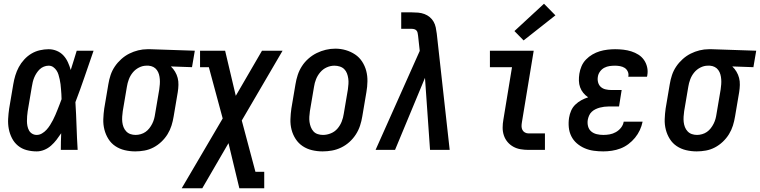

<svg xmlns="http://www.w3.org/2000/svg" viewBox="-20 -801 4061 1026"><path d="M176 8Q148 8 122 1Q96 -6 76 -22.5Q56 -39 44 -62.5Q32 -86 27 -112Q22 -138 23.5 -166Q25 -194 29 -221L51 -351Q55 -375 62 -398Q69 -421 80.5 -442.5Q92 -464 109.5 -483Q127 -502 148 -514.5Q169 -527 193 -532.5Q217 -538 240 -538Q263 -538 284 -529Q305 -520 319.5 -504Q334 -488 343 -468Q352 -448 358 -427Q366 -452 374 -478Q382 -504 390 -530H480Q456 -461 432.5 -392Q409 -323 383 -255Q387 -191 389 -127.5Q391 -64 395 0H305Q305 -22 305.5 -44.5Q306 -67 307 -89Q295 -71 282 -54Q269 -37 252.5 -22.5Q236 -8 216 0Q196 8 176 8ZM176 -80Q191 -80 204.5 -88Q218 -96 228.5 -107.5Q239 -119 247.5 -132.5Q256 -146 263 -159.5Q270 -173 276 -187Q282 -201 287.5 -215Q293 -229 298.5 -243Q304 -257 309 -271Q309 -285 308 -298Q307 -311 306 -324.5Q305 -338 303.5 -351Q302 -364 299 -377Q296 -390 292.5 -402Q289 -414 282 -424.5Q275 -435 264.5 -442.5Q254 -450 240 -450Q227 -450 214.5 -445Q202 -440 192.5 -431Q183 -422 175.5 -410.5Q168 -399 163 -387Q158 -375 155 -362.5Q152 -350 150 -337L128 -207Q126 -194 125 -180.5Q124 -167 124 -154Q124 -141 126.5 -128Q129 -115 135 -104Q141 -93 152 -86.5Q163 -80 176 -80Z M703 8Q674 8 646.5 1.5Q619 -5 596.5 -20Q574 -35 559.5 -58Q545 -81 538 -108Q531 -135 532 -164Q533 -193 537 -221L559 -351Q563 -376 571 -400Q579 -424 593.5 -445.5Q608 -467 628 -485Q648 -503 671 -514.5Q694 -526 718.5 -532Q743 -538 768 -538Q771 -538 775 -538Q779 -538 783 -538L1021 -530L1006 -442L893 -446Q906 -434 915.5 -418Q925 -402 929.5 -384.5Q934 -367 933.5 -347.5Q933 -328 930 -309L908 -179Q904 -154 896.5 -130Q889 -106 875.5 -84Q862 -62 842.5 -43.5Q823 -25 800 -13Q777 -1 752 3.5Q727 8 703 8ZM705 -80Q705 -80 705 -80Q705 -80 705 -80Q718 -80 732 -84Q746 -88 757.5 -96Q769 -104 778 -115.5Q787 -127 793.5 -140Q800 -153 803.5 -166Q807 -179 809 -193L831 -323Q833 -337 834 -350.5Q835 -364 834 -377.5Q833 -391 829.5 -403.5Q826 -416 818.5 -426.5Q811 -437 799.5 -443Q788 -449 774 -450H768Q767 -450 765 -450Q763 -450 762 -450Q742 -450 722.5 -440Q703 -430 689.5 -413.5Q676 -397 668.5 -377Q661 -357 658 -337L636 -207Q634 -193 633 -178Q632 -163 633.5 -149Q635 -135 640 -122Q645 -109 654.5 -99Q664 -89 677 -84.5Q690 -80 705 -80Z M951 205 1170 -168 1096 -442H1049V-530H1183L1240 -289L1380 -530H1490L1272 -157L1345 117H1392V205H1259L1201 -36L1061 205Z M1704 8Q1675 8 1647.5 1.5Q1620 -5 1597.5 -20Q1575 -35 1560 -58Q1545 -81 1538 -108Q1531 -135 1532 -164Q1533 -193 1537 -221L1559 -351Q1563 -376 1571 -400.5Q1579 -425 1593.5 -447.5Q1608 -470 1628.5 -488Q1649 -506 1672.5 -517.5Q1696 -529 1721 -535Q1746 -541 1772 -541Q1801 -541 1828 -533Q1855 -525 1877.5 -510Q1900 -495 1915 -472Q1930 -449 1937 -422.5Q1944 -396 1943.5 -366.5Q1943 -337 1938 -309L1916 -179Q1912 -154 1904 -129.5Q1896 -105 1881.5 -82.5Q1867 -60 1847 -42Q1827 -24 1803 -12.5Q1779 -1 1754 3.5Q1729 8 1704 8ZM1706 -80Q1727 -80 1748 -88.5Q1769 -97 1783.5 -114Q1798 -131 1806 -151.5Q1814 -172 1817 -193L1839 -323Q1841 -338 1842 -352.5Q1843 -367 1841 -381.5Q1839 -396 1834 -409Q1829 -422 1819.5 -431.5Q1810 -441 1796 -445.5Q1782 -450 1767 -450Q1746 -450 1726 -441Q1706 -432 1691.5 -415Q1677 -398 1669 -378Q1661 -358 1658 -337L1636 -207Q1634 -192 1633 -177.5Q1632 -163 1634 -149Q1636 -135 1641 -122Q1646 -109 1655 -99Q1664 -89 1677.5 -84.5Q1691 -80 1706 -80Z M1987 0 2223 -529 2214 -611Q2213 -619 2211.5 -626Q2210 -633 2205.5 -638Q2201 -643 2194 -645Q2187 -647 2180 -647H2124V-735H2180Q2197 -735 2214.5 -733.5Q2232 -732 2248 -726Q2264 -720 2276.5 -709.5Q2289 -699 2297 -685Q2305 -671 2308.5 -654.5Q2312 -638 2314 -621L2383 0H2278L2251 -385L2091 0Z M2805 0Q2783 0 2762 -3.5Q2741 -7 2723 -17Q2705 -27 2692 -42.5Q2679 -58 2672.5 -77.5Q2666 -97 2666 -118.5Q2666 -140 2670 -162L2716 -442H2598V-530H2832L2769 -148Q2767 -137 2767 -126.5Q2767 -116 2771.5 -107Q2776 -98 2785 -93Q2794 -88 2805 -88H2892V0ZM2778 -585 2729 -635 2887 -781 2948 -719Z M3204 8Q3178 8 3152.5 4.5Q3127 1 3104 -9Q3081 -19 3062.5 -35Q3044 -51 3033 -73Q3022 -95 3019.5 -120.5Q3017 -146 3021 -172Q3024 -191 3032 -209.5Q3040 -228 3054.5 -242Q3069 -256 3086.5 -265.5Q3104 -275 3123 -281Q3108 -291 3097 -304.5Q3086 -318 3080 -334.5Q3074 -351 3073.5 -369.5Q3073 -388 3076 -407Q3079 -427 3087.5 -447Q3096 -467 3111.5 -483Q3127 -499 3146 -510Q3165 -521 3185 -527Q3205 -533 3226 -535.5Q3247 -538 3267 -538Q3289 -538 3311 -535.5Q3333 -533 3353.5 -526.5Q3374 -520 3391.5 -509Q3409 -498 3421 -481Q3433 -464 3438 -442.5Q3443 -421 3439 -399Q3439 -397 3438.5 -395Q3438 -393 3437 -391H3337Q3337 -392 3337.5 -393Q3338 -394 3338 -394Q3340 -408 3334 -420Q3328 -432 3317.5 -438.5Q3307 -445 3293.5 -447.5Q3280 -450 3267 -450Q3252 -450 3237.5 -448Q3223 -446 3209.5 -439Q3196 -432 3186.5 -419Q3177 -406 3175 -392Q3172 -376 3176 -361Q3180 -346 3190.5 -336.5Q3201 -327 3216 -323.5Q3231 -320 3247 -320H3302L3288 -232H3232Q3220 -232 3208.5 -230.5Q3197 -229 3185.5 -226Q3174 -223 3162.5 -217.5Q3151 -212 3142 -203.5Q3133 -195 3128 -183.5Q3123 -172 3121 -161Q3118 -143 3122.5 -126Q3127 -109 3139.5 -98.5Q3152 -88 3169 -84Q3186 -80 3204 -80Q3221 -80 3238 -83Q3255 -86 3271 -95Q3287 -104 3298.5 -118.5Q3310 -133 3313 -151H3414Q3409 -127 3399 -105.5Q3389 -84 3373.5 -65Q3358 -46 3338 -31Q3318 -16 3295.5 -7.5Q3273 1 3249.5 4.5Q3226 8 3204 8Z M3703 8Q3674 8 3646.5 1.5Q3619 -5 3596.5 -20Q3574 -35 3559.5 -58Q3545 -81 3538 -108Q3531 -135 3532 -164Q3533 -193 3537 -221L3559 -351Q3563 -376 3571 -400Q3579 -424 3593.5 -445.5Q3608 -467 3628 -485Q3648 -503 3671 -514.5Q3694 -526 3718.5 -532Q3743 -538 3768 -538Q3771 -538 3775 -538Q3779 -538 3783 -538L4021 -530L4006 -442L3893 -446Q3906 -434 3915.5 -418Q3925 -402 3929.5 -384.5Q3934 -367 3933.5 -347.5Q3933 -328 3930 -309L3908 -179Q3904 -154 3896.5 -130Q3889 -106 3875.5 -84Q3862 -62 3842.5 -43.5Q3823 -25 3800 -13Q3777 -1 3752 3.5Q3727 8 3703 8ZM3705 -80Q3705 -80 3705 -80Q3705 -80 3705 -80Q3718 -80 3732 -84Q3746 -88 3757.5 -96Q3769 -104 3778 -115.5Q3787 -127 3793.5 -140Q3800 -153 3803.5 -166Q3807 -179 3809 -193L3831 -323Q3833 -337 3834 -350.5Q3835 -364 3834 -377.5Q3833 -391 3829.5 -403.5Q3826 -416 3818.5 -426.5Q3811 -437 3799.5 -443Q3788 -449 3774 -450H3768Q3767 -450 3765 -450Q3763 -450 3762 -450Q3742 -450 3722.5 -440Q3703 -430 3689.5 -413.5Q3676 -397 3668.5 -377Q3661 -357 3658 -337L3636 -207Q3634 -193 3633 -178Q3632 -163 3633.5 -149Q3635 -135 3640 -122Q3645 -109 3654.5 -99Q3664 -89 3677 -84.5Q3690 -80 3705 -80Z"/></svg>

Font: Iosevka Slab Semibold Oblique
Style: Regular
Weight: 600
Italic angle: -9°
Monospace: yes
Designer: Belleve Invis
Foundry: Belleve Invis
Version: Version 11.1.1; ttfautohint (v1.8.3)